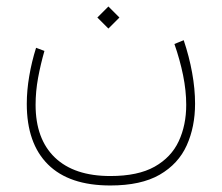

<svg xmlns="http://www.w3.org/2000/svg" viewBox="-20 -359 687 595"><path d="M315.9 -338.9 350.1 -304.7 315.9 -270.5 281.7 -304.7ZM321.8 186.5Q407.7 186.5 459.2 157.5Q510.7 128.4 533.9 78.6Q557.1 28.8 557.1 -34.2Q557.1 -77.6 547.4 -125.7Q537.6 -173.8 520.5 -222.7L549.3 -234.4Q566.4 -183.6 575.4 -133.5Q584.5 -83.5 584.5 -37.6Q584.5 34.2 558.6 91.6Q532.7 148.9 474.9 182.4Q417 215.8 321.8 215.8Q194.3 215.8 128.7 150.6Q63 85.4 63 -37.1Q63 -78.6 70.6 -123Q78.1 -167.5 91.8 -210.9L117.7 -201.2Q106 -160.6 98.1 -118.2Q90.3 -75.7 90.3 -34.2Q90.3 71.8 150.1 129.2Q210 186.5 321.8 186.5Z"/></svg>

Font: Vazirmatn UI FD Thin
Style: Regular
Weight: 100
Designer: Saber Rastikerdar
Foundry: Saber Rastikerdar
Version: Version 33.003